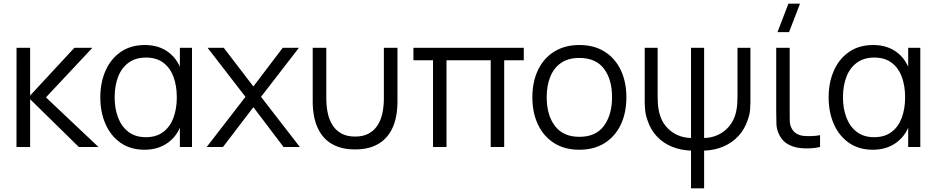

<svg xmlns="http://www.w3.org/2000/svg" viewBox="-20 -800 5099 1045"><path d="M144 0H69.7L70 -540H144V-280L385 -540H483L230 -270L516 0H409L144 -260Z M766.7 15Q690.2 15 636.4 -22.7Q582.7 -60.3 554.3 -124.8Q526 -189.3 526 -270Q526 -350.8 554.4 -415.2Q582.8 -479.7 637 -517.3Q691.2 -555 768.7 -555Q847.3 -555 900.7 -512.9Q954 -470.8 972.3 -397.3L959 -371V-540H1025V0H959V-170.7L972.3 -144.3Q954 -69.8 899.3 -27.4Q844.7 15 766.7 15ZM774 -53.3Q830.8 -53.3 868.2 -81.5Q905.7 -109.7 924 -158.8Q942.3 -208 942.3 -270.7Q942.3 -334 923.8 -382.8Q905.3 -431.7 868.1 -459.2Q830.8 -486.7 774.7 -486.7Q718 -486.7 680 -458.9Q642 -431.2 623 -382.3Q604 -333.5 604 -270.3Q604 -209.2 622.8 -160Q641.5 -110.8 679.2 -82.1Q717 -53.3 774 -53.3Z M1193.7 0H1105L1316 -273L1109.7 -540H1197.7L1359 -329.3L1519 -540H1607L1400.7 -273L1612 0H1523.3L1359 -216.7Z M1682 -246.3V-540H1756V-264.3Q1756 -219.8 1764.5 -181.9Q1773 -144 1791.8 -115.8Q1810.7 -87.7 1840.4 -72.2Q1870.2 -56.7 1912.7 -56.7Q1955.2 -56.7 1984.9 -72.2Q2014.7 -87.7 2033.5 -115.8Q2052.3 -144 2060.8 -181.9Q2069.3 -219.8 2069.3 -264.3V-540H2143.3V-246.3Q2143.3 -205.5 2136.1 -167.2Q2128.8 -128.8 2112.6 -96.1Q2096.3 -63.3 2069.5 -38.8Q2042.7 -14.3 2003.9 -0.5Q1965.2 13.3 1912.7 13.3Q1860.2 13.3 1821.4 -0.5Q1782.7 -14.3 1755.8 -38.8Q1729 -63.3 1712.8 -96.1Q1696.5 -128.8 1689.2 -167.2Q1682 -205.5 1682 -246.3Z M2410.2 0H2336.8V-472H2230.2V-540H2830.8V-472H2724.2V0H2650.8V-472H2410.2Z M3133.2 15Q3052.7 15 2995.5 -21.5Q2938.3 -58 2907.9 -122.4Q2877.5 -186.8 2877.5 -270.7Q2877.5 -355.5 2908.5 -419.6Q2939.5 -483.7 2996.8 -519.3Q3054.2 -555 3133.2 -555Q3214 -555 3271.2 -518.7Q3328.5 -482.3 3358.8 -418.2Q3389.2 -354.2 3389.2 -270.7Q3389.2 -185.7 3358.6 -121.4Q3328 -57.2 3270.6 -21.1Q3213.2 15 3133.2 15ZM3133.2 -55.3Q3223 -55.3 3267.1 -115.2Q3311.2 -175.2 3311.2 -270.7Q3311.2 -368.3 3266.8 -426.5Q3222.3 -484.7 3133.2 -484.7Q3072.7 -484.7 3033.3 -457.3Q2994 -430 2974.8 -381.8Q2955.5 -333.7 2955.5 -270.7Q2955.5 -173.2 3000.6 -114.2Q3045.7 -55.3 3133.2 -55.3Z M3812.3 225H3741V19.7Q3683.2 17.8 3635.5 -2.3Q3587.8 -22.3 3554.1 -58.8Q3520.3 -95.2 3504 -145.7Q3493.5 -175.5 3491.2 -200.9Q3489 -226.3 3489 -240.3V-540H3559.3V-279.3Q3559.3 -265.5 3560.4 -239.5Q3561.5 -213.5 3568 -187Q3578.5 -144 3603.8 -113.3Q3629.2 -82.7 3664.7 -66.1Q3700.2 -49.5 3741 -49V-540H3812.3V-49Q3853.7 -49.5 3889.6 -66.8Q3925.5 -84 3950.8 -115.3Q3976.2 -146.7 3986 -189.7Q3992 -215.3 3993 -240.8Q3994 -266.3 3994 -279.3V-540H4064.3V-240.3Q4064.3 -225 4062.3 -200.6Q4060.3 -176.2 4049.3 -146.3Q4033.3 -97.3 4000 -60.8Q3966.7 -24.2 3918.9 -3.2Q3871.2 17.8 3812.3 19.7Z M4327.3 4.7Q4294.5 -0.2 4267.3 -15.6Q4240.2 -31 4222.7 -63.3Q4207.2 -92.8 4205.9 -123.5Q4204.7 -154.2 4204.7 -195.7V-540H4278V-198.3Q4278 -164 4278.4 -142Q4278.8 -120 4289 -100.7Q4300 -81.2 4316.4 -72Q4332.8 -62.8 4354 -60.3Q4375.5 -58.5 4399.2 -59.4Q4422.8 -60.3 4443.3 -64.3V0Q4425.7 4.3 4404.8 6.2Q4384 8 4363.8 7.6Q4343.7 7.2 4327.3 4.7ZM4211.5 -625H4274.5L4334.2 -780H4271.2Z M4730.7 15Q4654.2 15 4600.4 -22.7Q4546.7 -60.3 4518.3 -124.8Q4490 -189.3 4490 -270Q4490 -350.8 4518.4 -415.2Q4546.8 -479.7 4601 -517.3Q4655.2 -555 4732.7 -555Q4811.3 -555 4864.7 -512.9Q4918 -470.8 4936.3 -397.3L4923 -371V-540H4989V0H4923V-170.7L4936.3 -144.3Q4918 -69.8 4863.3 -27.4Q4808.7 15 4730.7 15ZM4738 -53.3Q4794.8 -53.3 4832.2 -81.5Q4869.7 -109.7 4888 -158.8Q4906.3 -208 4906.3 -270.7Q4906.3 -334 4887.8 -382.8Q4869.3 -431.7 4832.1 -459.2Q4794.8 -486.7 4738.7 -486.7Q4682 -486.7 4644 -458.9Q4606 -431.2 4587 -382.3Q4568 -333.5 4568 -270.3Q4568 -209.2 4586.8 -160Q4605.5 -110.8 4643.2 -82.1Q4681 -53.3 4738 -53.3Z"/></svg>

Font: Manrope Variable Light
Style: Regular
Weight: 200
Designer: Mikhail Sharanda
Foundry: Mikhail Sharanda
Version: Version 4.505